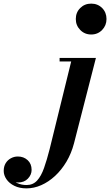

<svg xmlns="http://www.w3.org/2000/svg" viewBox="-254 -780 608 1060"><path d="M-108 260Q-146 260 -174.5 246Q-203 232 -218.2 209.8Q-233.5 187.5 -233.5 163.5Q-233.5 139 -222.8 121.2Q-212 103.5 -194 93.8Q-176 84 -155.5 84Q-123.5 84 -101.5 104Q-79.5 124 -79.5 158Q-79.5 184.5 -99.8 206Q-120 227.5 -154.5 227.5Q-185.5 227.5 -209 209.5Q-232.5 191.5 -232.5 163.5H-213.5Q-213.5 184 -198.8 201.8Q-184 219.5 -159.8 230.5Q-135.5 241.5 -107 241.5Q-72 241.5 -49.2 216.8Q-26.5 192 -10.8 147.2Q5 102.5 20 43.5L139 -440.5H75V-460H275.5L154.5 11.5Q140 67 112.8 112.8Q85.5 158.5 49.8 191.5Q14 224.5 -26.2 242.2Q-66.5 260 -108 260ZM249.5 -589.5Q213.5 -589.5 189 -614.5Q164.5 -639.5 164.5 -675Q164.5 -711.5 189 -735.8Q213.5 -760 249.5 -760Q285.5 -760 309.8 -735.8Q334 -711.5 334 -675Q334 -639.5 309.8 -614.5Q285.5 -589.5 249.5 -589.5Z"/></svg>

Font: Bodoni Moda 11pt
Style: Bold Italic
Weight: 700
Italic angle: -13°
Designer: Owen Earl
Foundry: indestructible type
Version: Version 2.004